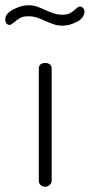

<svg xmlns="http://www.w3.org/2000/svg" viewBox="-82 -712 342 732"><path d="M115 -452V-22Q115 -14 107.5 -7Q100 0 90 0Q80 0 73 -6.5Q66 -13 66 -22V-452Q66 -461 72.5 -466.5Q79 -472 90 -472Q101 -472 108 -466.5Q115 -461 115 -452ZM-28 -627Q-33 -623 -37.5 -620Q-42 -617 -46 -617Q-53 -617 -57.5 -623Q-62 -629 -62 -638Q-62 -660 -31.5 -676Q-1 -692 27 -692Q44 -692 57.5 -687.5Q71 -683 90 -674Q110 -665 124.5 -660.5Q139 -656 156 -656Q174 -656 184.5 -661.5Q195 -667 206 -677Q216 -687 223 -687Q230 -687 235 -681Q240 -675 240 -668Q240 -644 211.5 -629Q183 -614 156 -614Q140 -614 127 -618Q114 -622 93 -631Q74 -640 59 -645Q44 -650 25 -650Q7 -650 -4.5 -644Q-16 -638 -28 -627Z"/></svg>

Font: Dosis
Style: Regular
Weight: 400
Designer: Edgar Tolentino, Pablo Impallari, Igino Marini
Foundry: Edgar Tolentino, Pablo Impallari, Igino Marini
Version: Version 1.007;Glyphs 3.1.1 (3134)